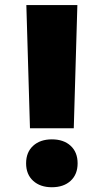

<svg xmlns="http://www.w3.org/2000/svg" viewBox="-20 -748 421 779"><path d="M101.6 -227.5 86.9 -727.5H293.9L279.3 -227.5ZM190.4 11.7Q143.1 11.7 114.5 -14.4Q85.9 -40.5 85.9 -85.4Q85.9 -130.4 114.5 -156.5Q143.1 -182.6 190.4 -182.6Q238.3 -182.6 266.6 -156.5Q294.9 -130.4 294.9 -85.4Q294.9 -40.5 266.6 -14.4Q238.3 11.7 190.4 11.7Z"/></svg>

Font: Inter Black
Style: Regular
Weight: 900
Designer: Rasmus Andersson
Foundry: rsms
Version: Version 4.000;git-a52131595